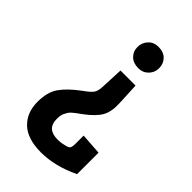

<svg xmlns="http://www.w3.org/2000/svg" viewBox="-217 -595 866 866"><g transform="rotate(45 216.5 -162.0)"><path d="M164 37Q164 100 233 100Q256 100 283 92Q296 89 299.5 81Q303 73 303 57V4L405 11V148Q309 194 221 194Q134 194 91 153Q48 112 48 43Q48 -19 74.5 -56.5Q101 -94 155 -134Q185 -155 196 -169Q207 -183 208 -211L213 -321H309L314 -216Q317 -162 299 -130Q281 -98 234 -63Q230 -60 219 -52Q208 -44 204 -41Q200 -38 191.5 -30.5Q183 -23 179.5 -17Q176 -11 171.5 -2.5Q167 6 165.5 15.5Q164 25 164 37ZM329 -451Q329 -424 310 -404.5Q291 -385 262 -385Q230 -385 211 -403.5Q192 -422 192 -450Q192 -478 210.5 -498Q229 -518 259 -518Q292 -518 310.5 -499Q329 -480 329 -451Z"/></g></svg>

Font: Bree Serif
Style: Regular
Weight: 400
Designer: Veronika Burian, Jos Scaglione
Foundry: TypeTogether
Version: Version 1.001